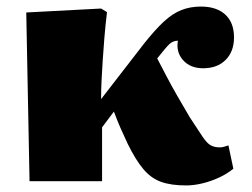

<svg xmlns="http://www.w3.org/2000/svg" viewBox="-20 -552 767 585"><path d="M547 13Q501 13 470.5 2Q440 -9 416.5 -37Q393 -65 369 -114Q361 -132 353.5 -148Q346 -164 339.5 -180Q333 -196 327 -212L291 -164V0H70L60 -514L288 -526L306 -515Q301 -473 298 -436.5Q295 -400 293 -368.5Q291 -337 289.5 -308Q288 -279 288 -250L418 -418Q452 -461 479 -486Q506 -511 533 -521.5Q560 -532 592 -532Q640 -532 666.5 -507.5Q693 -483 693 -438Q693 -395 667.5 -369.5Q642 -344 599 -344Q560 -344 538 -368.5Q516 -393 522 -428Q515 -428 508.5 -425.5Q502 -423 496 -417.5Q490 -412 481 -401L459 -374Q474 -345 489 -316.5Q504 -288 521 -258.5Q538 -229 558 -195Q584 -155 597.5 -135Q611 -115 622.5 -109Q634 -103 649 -103Q656 -103 661.5 -104.5Q667 -106 676 -109L691 -38Q673 -23 648.5 -11.5Q624 0 597.5 6.5Q571 13 547 13Z"/></svg>

Font: Literata 18pt Black
Style: Regular
Weight: 900
Designer: Latin by Veronika Burian and Jose Scaglione. Greek by Irene Vlachou. Cyrillic by Vera Evstafieva.
Foundry: TypeTogether
Version: Version 3.103;gftools[0.9.29]